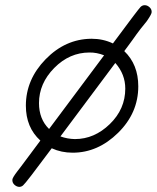

<svg xmlns="http://www.w3.org/2000/svg" viewBox="-20 -587 607 743"><path d="M27.8 108.9Q27.8 101.1 46.9 76.2Q50.8 71.3 60.1 59.1Q100.1 5.9 136.2 -43Q80.1 -93.8 80.1 -178.2Q80.1 -279.3 156.5 -357.7Q232.9 -436 333 -437H335Q378.9 -437 417 -418.9Q516.1 -552.7 523.9 -560.1Q530.8 -566.9 540 -566.9Q549.8 -566.9 558.3 -559.3Q566.9 -551.8 566.9 -541V-540Q566.9 -532.2 547.9 -504.9Q542 -498 523.9 -475.1Q504.9 -450.2 493.2 -433.1Q488.3 -426.3 477.1 -411.1Q465.8 -396 460.9 -389.2Q515.1 -337.4 515.1 -252.9Q515.1 -149.9 437 -73Q358.9 3.9 261.2 3.9Q217.3 3.9 180.2 -13.2Q79.1 123 69.8 129.9Q64 135.7 55.2 136.2Q45.4 136.2 36.6 128.7Q27.8 121.1 27.8 109.9ZM130.9 -188Q130.9 -126 169.9 -87.9L382.8 -373Q354 -384.3 326.2 -383.8Q249 -383.8 189.9 -324Q130.9 -264.2 130.9 -188ZM213.9 -59.1Q240.7 -49.3 270 -48.8Q345.2 -48.8 405 -106.9Q464.8 -165 464.8 -244.1Q464.8 -299.3 426.8 -342.8H425.8Z"/></svg>

Font: CMU Typewriter Text
Style: LightOblique
Weight: 200
Italic angle: -9.46001°
Version: Version 0.7.0